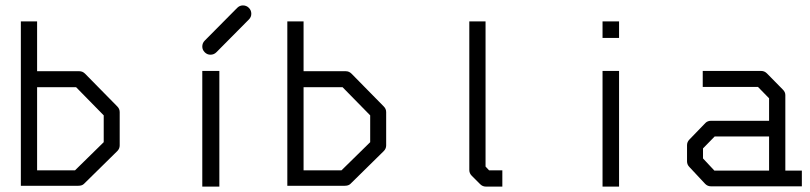

<svg xmlns="http://www.w3.org/2000/svg" viewBox="-20 -738 2992 709"><path d="M57 -52V-659H117V-475H273Q285 -475 294 -466L413 -345Q422 -336 422 -324V-201Q422 -189 413 -180L290 -59Q283 -52 269 -52ZM117 -109H257L363 -213V-312L261 -416H117Z M727 -476H790V-49H727ZM727 -566Q727 -579 736 -588L856 -709Q865 -718 877 -718Q890 -718 899 -709Q908 -700 908 -687Q908 -675 899 -666L779 -545Q770 -536 757 -536Q745 -536 736 -545Q727 -554 727 -566Z M1041 -52V-659H1101V-475H1257Q1269 -475 1278 -466L1397 -345Q1406 -336 1406 -324V-201Q1406 -189 1397 -180L1274 -59Q1267 -52 1253 -52ZM1101 -109H1241L1347 -213V-312L1245 -416H1101Z M1773 -123 1786 -109H1835V-49H1774Q1762 -49 1753 -58L1722 -89Q1713 -98 1713 -110V-659H1773Z M2205 -659H2266V-598H2205ZM2205 -476H2266V-49H2205Z M2820 -108V-234H2619L2576 -190V-153L2618 -108ZM2880 -108H2941V-50H2605Q2593 -50 2584 -59L2526 -121Q2517 -130 2517 -142V-202Q2517 -214 2526 -223L2585 -284Q2593 -292 2606 -292H2820V-375L2779 -417H2575V-476H2791Q2803 -476 2812 -467L2871 -407Q2880 -398 2880 -387Z"/></svg>

Font: IBM 3270 Semi-Condensed
Style: Condensed
Weight: 400
Monospace: yes
Version: Version 2.3.1